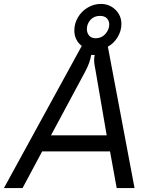

<svg xmlns="http://www.w3.org/2000/svg" viewBox="-63 -959 785 979"><path d="M354 -725Q336 -738 326 -758.5Q316 -779 316 -804Q316 -839 334.5 -870.5Q353 -902 384.5 -920.5Q416 -939 451 -939Q495 -939 525.5 -909.5Q556 -880 556 -836Q556 -802 537 -770Q518 -738 487 -721L623 0H532L498 -187H152L52 0H-43ZM494 -834Q494 -853 482 -865.5Q470 -878 447 -878Q416 -878 398 -857.5Q380 -837 380 -811Q380 -791 391.5 -777.5Q403 -764 425 -764Q455 -764 474.5 -786Q494 -808 494 -834ZM197 -269H481L424 -601Q423 -606 420 -622.5Q417 -639 417 -654Q417 -666 420 -679H402Q396 -640 372 -595Z"/></svg>

Font: Open Sauce Sans
Style: Italic
Weight: 400
Italic angle: -10°
Designer: Alfredo Marco Pradil
Foundry: Creative Sauce Fz LLC
Version: Version 1.477